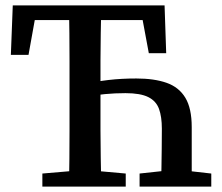

<svg xmlns="http://www.w3.org/2000/svg" viewBox="-20 -687 818 707"><path d="M20 -485 27 -667H586L592 -491H528L496 -663L548 -613H65L117 -663L85 -485ZM234 0Q235 -51 235.5 -102Q236 -153 236 -205.5Q236 -258 236 -310V-357Q236 -409 236 -460.5Q236 -512 235.5 -564Q235 -616 234 -667H353Q352 -617 351 -565.5Q350 -514 350 -463.5Q350 -413 350 -363V-310Q350 -259 350 -207Q350 -155 351 -103.5Q352 -52 353 0ZM573 0Q574 -35 574.5 -69Q575 -103 575.5 -138.5Q576 -174 576 -213Q576 -257 565.5 -286Q555 -315 526 -329.5Q497 -344 442 -344Q403 -344 366.5 -340.5Q330 -337 297 -331V-378Q333 -387 380 -392.5Q427 -398 482 -398Q548 -398 593.5 -382Q639 -366 662.5 -327Q686 -288 686 -219V0ZM136 0V-48L277 -60H309L443 -48V0ZM494 0V-48L605 -60H652L758 -48V0Z"/></svg>

Font: Source Serif 4 18pt Medium
Style: Regular
Weight: 500
Designer: Frank Grießhammer
Foundry: Adobe Systems Incorporated
Version: Version 4.004;hotconv 1.0.116;makeotfexe 2.5.65601